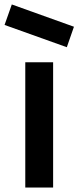

<svg xmlns="http://www.w3.org/2000/svg" viewBox="-30 -842 352 862"><path d="M270 -630 -9.5 -730 23 -822 302 -722ZM208.5 -562.5V0H83.5V-562.5Z"/></svg>

Font: Russisch Sans
Style: Bold
Weight: 700
Designer: Michael Sharanda (font) & Cristiano Sobral (main changes)
Foundry: Michael Sharanda
Version: Version 2.00;September 8, 2020;FontCreator 13.0.0.2681 64-bi